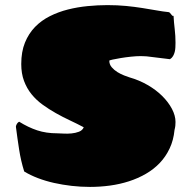

<svg xmlns="http://www.w3.org/2000/svg" viewBox="-20 -715 761 759"><path d="M669.9 -201.2Q666 -160.6 650.6 -128.2Q635.3 -95.7 611.6 -70.8Q587.9 -45.9 556.6 -27.8Q525.4 -9.8 489.7 1.7Q454.1 13.2 414.8 18.6Q375.5 23.9 335.9 23.9Q299.3 23.9 263.2 19.8Q227.1 15.6 193.4 8.1Q159.7 0.5 129.6 -11Q99.6 -22.5 75.7 -37.1Q62.5 -79.1 55.7 -123.3Q48.8 -167.5 43 -212.9V-215.8Q43.9 -220.7 47.1 -225.8Q50.3 -231 55.7 -233.9Q91.8 -211.4 127.2 -199.7Q162.6 -188 206.1 -188Q214.8 -188 230.5 -187Q246.1 -186 262.2 -187.5Q278.3 -189 292.2 -194.3Q306.2 -199.7 311 -211.9Q285.2 -225.6 256.6 -239Q228 -252.4 200.7 -267.8Q173.3 -283.2 148.4 -301.3Q123.5 -319.3 104.7 -342.5Q85.9 -365.7 75 -395Q64 -424.3 64 -461.9Q64 -510.3 78.6 -546.4Q93.3 -582.5 118.4 -608.4Q143.6 -634.3 177.2 -651.1Q210.9 -668 248.8 -677.5Q286.6 -687 326.7 -690.9Q366.7 -694.8 404.8 -694.8Q444.8 -694.8 479 -691.4Q513.2 -688 542.7 -683.3Q572.3 -678.7 597.9 -674.1Q623.5 -669.4 647 -667Q649.4 -666.5 651.6 -664.3Q653.8 -662.1 655.8 -659.4Q657.7 -656.7 659.7 -654.5Q661.6 -652.3 664.1 -651.9Q665 -651.9 665 -652.3Q665 -652.8 666 -652.8Q667.5 -626 670.7 -599.6Q673.8 -573.2 673.8 -545.9Q673.8 -537.1 673.3 -527.8Q672.9 -518.6 670.7 -509.8Q668.5 -501 664.1 -493.4Q659.7 -485.8 651.9 -481L560.1 -492.2Q556.2 -492.2 550.3 -492.7Q544.4 -493.2 536.1 -493.2Q520 -493.2 498.5 -491Q477.1 -488.8 457.8 -485.6Q438.5 -482.4 425.3 -479.5Q412.1 -476.6 412.1 -475.1Q412.1 -460.4 421.6 -449.2Q431.2 -438 444.3 -429.9Q457.5 -421.9 470.9 -416.7Q484.4 -411.6 491.7 -409.2Q529.8 -398.4 563.2 -379.2Q596.7 -359.9 621.1 -335.7Q645.5 -311.5 659.7 -284.7Q673.8 -257.8 673.8 -232.9Q673.8 -224.6 673.1 -217.8Q672.4 -210.9 669.9 -201.2Z"/></svg>

Font: Sigmar One
Style: Regular
Weight: 400
Version: Version 1.000